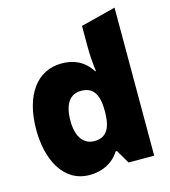

<svg xmlns="http://www.w3.org/2000/svg" viewBox="-114 -854 847 956"><g transform="rotate(-15 309.5 -376.5)"><path d="M231 10C296 10 352 -17 385 -70H392L433 0H565V-763L385 -717V-612C385 -568 388 -525 394 -482H390C352 -541 300 -563 238 -563C112 -563 31 -456 31 -276C31 -124 95 10 231 10ZM297 -147C244 -147 207 -189 207 -275C207 -362 239 -406 296 -406C351 -406 385 -375 385 -281V-266C383 -186 356 -147 297 -147Z"/></g></svg>

Font: Frost ExtraBold
Style: Regular
Weight: 800
Designer: Lee Frost
Foundry: Lee Frost for Ice Communication Norge AS
Version: Version 2.011;hotconv 1.0.107;makeotfexe 2.5.65593